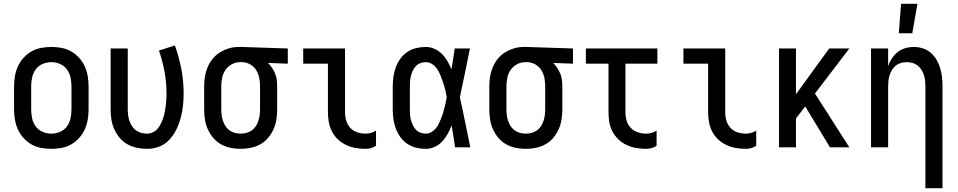

<svg xmlns="http://www.w3.org/2000/svg" viewBox="-20 -775 5040 1010"><path d="M250 8Q223 8 196 3Q169 -2 145.5 -15.5Q122 -29 103.5 -49.5Q85 -70 74 -94.5Q63 -119 58.5 -146Q54 -173 54 -200V-320Q54 -347 58.5 -374Q63 -401 74 -425.5Q85 -450 103.5 -470.5Q122 -491 145.5 -504.5Q169 -518 196 -523Q223 -528 250 -528Q277 -528 304 -523Q331 -518 354.5 -504.5Q378 -491 396.5 -470.5Q415 -450 426 -425.5Q437 -401 441.5 -374Q446 -347 446 -320V-200Q446 -173 441.5 -146Q437 -119 426 -94.5Q415 -70 396.5 -49.5Q378 -29 354.5 -15.5Q331 -2 304 3Q277 8 250 8ZM250 -72Q274 -72 296 -81.5Q318 -91 332 -110Q346 -129 351 -152.5Q356 -176 356 -200V-320Q356 -344 351 -367.5Q346 -391 332 -410Q318 -429 296 -438.5Q274 -448 250 -448Q226 -448 204 -438.5Q182 -429 168 -410Q154 -391 149 -367.5Q144 -344 144 -320V-200Q144 -176 149 -152.5Q154 -129 168 -110Q182 -91 204 -81.5Q226 -72 250 -72Z M754 8Q727 8 700.5 2.5Q674 -3 650.5 -16Q627 -29 609.5 -50Q592 -71 581 -95.5Q570 -120 566 -146.5Q562 -173 562 -200V-520H652V-200Q652 -185 654 -169.5Q656 -154 661 -139Q666 -124 674.5 -111Q683 -98 695.5 -89Q708 -80 723.5 -76Q739 -72 754 -72Q770 -72 785 -79.5Q800 -87 810 -99Q820 -111 827 -126Q834 -141 839 -156Q844 -171 847 -187Q850 -203 852 -219Q854 -235 855 -251Q856 -267 856 -283Q856 -341 845.5 -398Q835 -455 816 -509L900 -536Q922 -475 934 -411.5Q946 -348 946 -284Q946 -251 942.5 -218.5Q939 -186 930.5 -154.5Q922 -123 907.5 -93.5Q893 -64 871 -40Q849 -16 818 -4Q787 8 754 8Z M1246 8Q1219 8 1192.5 2.5Q1166 -3 1142.5 -16Q1119 -29 1101.5 -50Q1084 -71 1073 -95.5Q1062 -120 1058 -146.5Q1054 -173 1054 -200V-320Q1054 -346 1058 -371.5Q1062 -397 1072 -421Q1082 -445 1098.5 -465.5Q1115 -486 1137 -499.5Q1159 -513 1184 -520.5Q1209 -528 1235 -528H1250L1494 -520V-440L1390 -444Q1402 -432 1411.5 -417.5Q1421 -403 1427.5 -387Q1434 -371 1436 -354Q1438 -337 1438 -320V-200Q1438 -173 1434 -146.5Q1430 -120 1419 -95.5Q1408 -71 1390.5 -50Q1373 -29 1349.5 -16Q1326 -3 1299.5 2.5Q1273 8 1246 8ZM1246 -72Q1261 -72 1276.5 -76Q1292 -80 1304.5 -89Q1317 -98 1325.5 -111Q1334 -124 1339 -139Q1344 -154 1346 -169.5Q1348 -185 1348 -200V-320Q1348 -342 1344 -363.5Q1340 -385 1329 -404Q1318 -423 1299 -434.5Q1280 -446 1258 -448H1243Q1220 -448 1199.5 -437Q1179 -426 1166 -407Q1153 -388 1148.5 -365.5Q1144 -343 1144 -320V-200Q1144 -185 1146 -169.5Q1148 -154 1153 -139Q1158 -124 1166.5 -111Q1175 -98 1187.5 -89Q1200 -80 1215.5 -76Q1231 -72 1246 -72Z M1903 8Q1877 8 1851 3.5Q1825 -1 1801.5 -12Q1778 -23 1758.5 -41Q1739 -59 1727 -82Q1715 -105 1710 -131Q1705 -157 1705 -184V-440H1575V-520H1795V-184Q1795 -161 1801.5 -139.5Q1808 -118 1823 -102Q1838 -86 1859.5 -79Q1881 -72 1903 -72Q1918 -72 1932 -76Q1946 -80 1958 -88V-8Q1946 0 1932 4Q1918 8 1903 8Z M2220 8Q2194 8 2169 2Q2144 -4 2122.5 -18.5Q2101 -33 2086 -54Q2071 -75 2062 -99Q2053 -123 2049.5 -148.5Q2046 -174 2046 -200V-320Q2046 -346 2049.5 -371.5Q2053 -397 2062 -421Q2071 -445 2086 -466Q2101 -487 2122.5 -501.5Q2144 -516 2169 -522Q2194 -528 2220 -528Q2244 -528 2266 -518Q2288 -508 2305 -491Q2322 -474 2334 -453Q2346 -432 2355 -410Q2359 -437 2363.5 -464.5Q2368 -492 2372 -520H2452Q2439 -456 2426 -391.5Q2413 -327 2399 -263Q2414 -198 2427 -132Q2440 -66 2454 0H2374Q2370 -29 2365 -57.5Q2360 -86 2356 -115Q2347 -93 2335 -71Q2323 -49 2306.5 -31Q2290 -13 2267 -2.5Q2244 8 2220 8ZM2220 -72Q2235 -72 2248 -79.5Q2261 -87 2271 -98Q2281 -109 2287.5 -122.5Q2294 -136 2299.5 -149.5Q2305 -163 2309.5 -177.5Q2314 -192 2317.5 -206Q2321 -220 2324.5 -234.5Q2328 -249 2330 -264Q2327 -282 2322.5 -301Q2318 -320 2312 -338Q2306 -356 2299 -374Q2292 -392 2282 -408.5Q2272 -425 2255.5 -436.5Q2239 -448 2220 -448Q2206 -448 2192 -443Q2178 -438 2168 -427.5Q2158 -417 2152 -404Q2146 -391 2142 -377Q2138 -363 2137 -348.5Q2136 -334 2136 -320V-200Q2136 -186 2137 -171.5Q2138 -157 2142 -143Q2146 -129 2152 -116Q2158 -103 2168 -92.5Q2178 -82 2192 -77Q2206 -72 2220 -72Z M2746 8Q2719 8 2692.5 2.5Q2666 -3 2642.5 -16Q2619 -29 2601.5 -50Q2584 -71 2573 -95.5Q2562 -120 2558 -146.5Q2554 -173 2554 -200V-320Q2554 -346 2558 -371.5Q2562 -397 2572 -421Q2582 -445 2598.5 -465.5Q2615 -486 2637 -499.5Q2659 -513 2684 -520.5Q2709 -528 2735 -528H2750L2994 -520V-440L2890 -444Q2902 -432 2911.5 -417.5Q2921 -403 2927.5 -387Q2934 -371 2936 -354Q2938 -337 2938 -320V-200Q2938 -173 2934 -146.5Q2930 -120 2919 -95.5Q2908 -71 2890.5 -50Q2873 -29 2849.5 -16Q2826 -3 2799.5 2.5Q2773 8 2746 8ZM2746 -72Q2761 -72 2776.5 -76Q2792 -80 2804.5 -89Q2817 -98 2825.5 -111Q2834 -124 2839 -139Q2844 -154 2846 -169.5Q2848 -185 2848 -200V-320Q2848 -342 2844 -363.5Q2840 -385 2829 -404Q2818 -423 2799 -434.5Q2780 -446 2758 -448H2743Q2720 -448 2699.5 -437Q2679 -426 2666 -407Q2653 -388 2648.5 -365.5Q2644 -343 2644 -320V-200Q2644 -185 2646 -169.5Q2648 -154 2653 -139Q2658 -124 2666.5 -111Q2675 -98 2687.5 -89Q2700 -80 2715.5 -76Q2731 -72 2746 -72Z M3379 8Q3353 8 3327 3.5Q3301 -1 3277 -12Q3253 -23 3234 -41Q3215 -59 3202.5 -82Q3190 -105 3185.5 -131Q3181 -157 3181 -184V-440H3062V-520H3438V-440H3270V-184Q3270 -161 3276.5 -139.5Q3283 -118 3298.5 -102Q3314 -86 3335.5 -79Q3357 -72 3379 -72Q3393 -72 3407.5 -76Q3422 -80 3434 -88V-8Q3422 0 3407.5 4Q3393 8 3379 8Z M3903 8Q3877 8 3851 3.5Q3825 -1 3801.5 -12Q3778 -23 3758.5 -41Q3739 -59 3727 -82Q3715 -105 3710 -131Q3705 -157 3705 -184V-440H3575V-520H3795V-184Q3795 -161 3801.5 -139.5Q3808 -118 3823 -102Q3838 -86 3859.5 -79Q3881 -72 3903 -72Q3918 -72 3932 -76Q3946 -80 3958 -88V-8Q3946 0 3932 4Q3918 8 3903 8Z M4346 0 4216 -215 4167 -152V0H4078V-520H4167V-279L4342 -520H4448L4267 -283L4448 0Z M4848 215V-320Q4848 -335 4846.5 -350.5Q4845 -366 4840 -380.5Q4835 -395 4827 -408Q4819 -421 4807 -430.5Q4795 -440 4780 -444Q4765 -448 4750 -448Q4735 -448 4720 -444Q4705 -440 4693 -430.5Q4681 -421 4673 -408Q4665 -395 4660 -380.5Q4655 -366 4653.5 -350.5Q4652 -335 4652 -320V0H4562V-520H4652V-427Q4659 -448 4671.5 -467.5Q4684 -487 4702 -501Q4720 -515 4742 -521.5Q4764 -528 4787 -528Q4811 -528 4834.5 -520.5Q4858 -513 4876.5 -497Q4895 -481 4907 -460Q4919 -439 4926 -415.5Q4933 -392 4935.5 -368Q4938 -344 4938 -320V215ZM4708 -600 4720 -755H4806L4779 -600Z"/></svg>

Font: Iosevka Medium
Style: Regular
Weight: 500
Monospace: yes
Designer: Belleve Invis
Foundry: Belleve Invis
Version: Version 32.5.0; ttfautohint (v1.8.4)